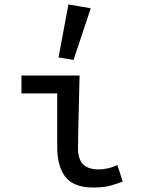

<svg xmlns="http://www.w3.org/2000/svg" viewBox="-20 -827 640 859"><path d="M398 12Q310 12 273 -35Q236 -82 236 -171V-409H76V-489H336Q335 -448 334 -405Q333 -362 332 -320Q331 -278 330 -238.5Q329 -199 329 -165Q329 -114 352 -91.5Q375 -69 422 -69Q439 -69 461 -73.5Q483 -78 505 -89L529 -15Q503 -4 472 4Q441 12 398 12ZM309 -559 242 -570 286 -807 386 -790Z"/></svg>

Font: SauceCodePro Nerd Font Mono
Style: Regular
Weight: 500
Monospace: yes
Designer: Paul D. Hunt, Teo Tuominen
Foundry: Adobe Systems Incorporated
Version: Version 2.030;PS 1.000;hotconv 16.6.51;makeotf.lib2.5.65220;